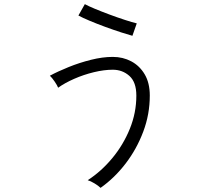

<svg xmlns="http://www.w3.org/2000/svg" viewBox="-20 -845 1040 928"><path d="M466 63Q456 53 437 41.5Q418 30 404 26Q470 -17 523 -81Q576 -145 607.5 -222.5Q639 -300 639 -383Q639 -448 605.5 -478Q572 -508 525 -508Q483 -508 433.5 -496Q384 -484 338.5 -464Q293 -444 261 -421Q257 -432 244 -451Q231 -470 221 -479Q260 -500 312 -521Q364 -542 420 -556Q476 -570 525 -570Q574 -570 614.5 -548.5Q655 -527 679.5 -485.5Q704 -444 704 -383Q704 -293 672.5 -209Q641 -125 587.5 -55Q534 15 466 63ZM620 -672Q601 -677 565.5 -688.5Q530 -700 489 -715Q448 -730 412.5 -745Q377 -760 359 -770L390 -825Q406 -816 438.5 -802.5Q471 -789 510 -774.5Q549 -760 584.5 -748.5Q620 -737 641 -732Z"/></svg>

Font: Zen Kaku Gothic New
Style: Regular
Weight: 400
Designer: Yoshimichi Ohira
Foundry: Positype
Version: Version 1.001